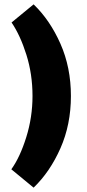

<svg xmlns="http://www.w3.org/2000/svg" viewBox="-20 -734 400 880"><path d="M32 42Q72 -14 100.5 -105.5Q129 -197 129 -294Q129 -394 101 -483Q73 -572 33 -631L134 -714Q209 -642 257 -533.5Q305 -425 305 -294Q305 -163 257 -54.5Q209 54 134 126Z"/></svg>

Font: Martel Sans Black
Style: Regular
Weight: 900
Designer: Dan Reynolds and Mathieu Réguer
Foundry: Dan Reynolds and Mathieu Réguer
Version: Version 1.002; ttfautohint (v1.1) -l 5 -r 5 -G 72 -x 0 -D la